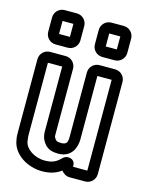

<svg xmlns="http://www.w3.org/2000/svg" viewBox="-112 -770 662 870"><g transform="rotate(15 219.5 -335.0)"><path d="M302 -30C302 -64 263 -68 247 -52C229 -34 212 -19 171 -19C120 -19 78 -50 73 -83C72 -91 70 -100 70 -118V-451H137V-154C137 -140 136 -114 158 -89C174 -70 197 -65 221 -65C287 -65 302 -120 302 -154V-451H369V-25H302ZM299 25H372C398 25 419 4 419 -22V-454C419 -480 398 -501 372 -501H299C273 -501 252 -480 252 -454V-154C252 -128 249 -115 221 -115C203 -115 198 -120 197 -121C186 -135 187 -134 187 -154V-454C187 -480 166 -501 140 -501H67C41 -501 20 -480 20 -454V-118C20 -100 20 -90 23 -76C33 -9 105 31 171 31C209 31 237 21 260 4C268 15 282 25 299 25ZM304 -590V-651H356V-590ZM406 -587V-654C406 -680 385 -701 359 -701H301C275 -701 254 -680 254 -654V-587C254 -561 275 -540 301 -540H359C385 -540 406 -561 406 -587ZM85 -590V-651H136V-590ZM186 -587V-654C186 -680 165 -701 139 -701H82C56 -701 35 -680 35 -654V-587C35 -561 56 -540 82 -540H139C165 -540 186 -561 186 -587Z"/></g></svg>

Font: DIN Rundschrift
Style: BreitKont
Weight: 400
Width: 7
Version: Version 1.027